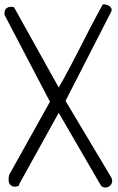

<svg xmlns="http://www.w3.org/2000/svg" viewBox="-22 -853 539 880"><path d="M63.5 -1Q63.5 -1 55.2 1.5Q46.9 3.9 37.1 1.5Q27.3 -1 21 -12.2Q14.6 -23.4 19.5 -50.8L207 -386.7L-1 -784.2Q-3.9 -806.6 8.8 -815.9Q21.5 -825.2 42 -820.3L247.1 -452.1Q252.9 -460.9 267.6 -487.8Q282.2 -514.6 301.8 -551.3Q321.3 -587.9 342.8 -630.4Q364.3 -672.9 384.8 -712.4Q405.3 -752 422.4 -784.2Q439.5 -816.4 449.2 -833Q455.1 -834 462.9 -832Q470.7 -830.1 477.5 -826.2Q484.4 -822.3 487.8 -815.9Q491.2 -809.6 488.3 -800.8L278.3 -390.6L488.3 -39.1Q495.1 -24.4 490.2 -13.2Q485.4 -2 475.6 2.9Q465.8 7.8 454.6 5.9Q443.4 3.9 437.5 -7.8L247.1 -335.9L67.4 -11.7Z"/></svg>

Font: Shadows Into Light Two
Style: Regular
Weight: 400
Designer: Kimberly Geswein
Foundry: Kimberly Geswein
Version: Version 1.003 2012